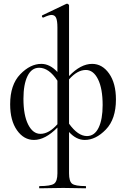

<svg xmlns="http://www.w3.org/2000/svg" viewBox="-20 -745 683 1040"><path d="M439 13Q393 13 354 -30V194Q354 237 370.5 250Q387 263 444 263Q446 263 446 269Q446 275 444 275Q429 275 387.5 274Q346 273 323 273Q297 273 253 274Q209 275 194 275Q192 275 192 269Q192 263 194 263Q255 263 273 250Q291 237 291 194V-54Q225 13 164 13Q109 13 72 -39.5Q35 -92 35 -180Q35 -286 89.5 -342.5Q144 -399 204 -399Q250 -399 291 -355V-596Q291 -632 284 -648Q277 -664 259 -664Q245 -664 215 -650Q212 -649 209.5 -651.5Q207 -654 207 -657.5Q207 -661 209 -662L339 -724Q341 -725 343 -725Q346 -725 350 -722Q354 -719 354 -716V-333Q417 -399 479 -399Q534 -399 571 -346.5Q608 -294 608 -206Q608 -100 553.5 -43.5Q499 13 439 13ZM199 -20Q245 -20 291 -72V-308Q245 -378 192 -378Q151 -378 129 -333Q107 -288 107 -210Q107 -121 132.5 -70.5Q158 -20 199 -20ZM445 -366Q399 -366 354 -315V-75Q402 -8 451 -8Q492 -8 514 -53Q536 -98 536 -176Q536 -265 511 -315.5Q486 -366 445 -366Z"/></svg>

Font: Cormorant Garamond Book
Style: Regular
Weight: 500
Designer: Christian Thalmann (Catharsis Fonts)
Version: Version 1.000;PS 002.000;hotconv 1.0.88;makeotf.lib2.5.64775